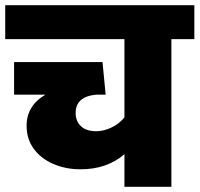

<svg xmlns="http://www.w3.org/2000/svg" viewBox="-40 -716 765 736"><path d="M705 -566H617V0H437V-125Q370 -67 269 -67Q212 -67 164.5 -87.5Q117 -108 89.5 -145.5Q62 -183 62 -234Q62 -311 134 -353H14V-478H353L365 -353H327Q250 -345 250 -283Q250 -251 270.5 -232Q291 -213 329 -213Q357 -213 387 -227Q417 -241 437 -266V-566H-20V-696H705Z"/></svg>

Font: FiraGO Heavy
Style: Regular
Weight: 900
Designer: bBox Type
Foundry: bBox Type GmbH
Version: Version 1.001